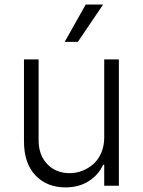

<svg xmlns="http://www.w3.org/2000/svg" viewBox="-20 -802 617 829"><path d="M430 -208.5V-545.5H493.3V0H430V-90.6H425.1Q405.2 -46.5 362.9 -19.7Q320.7 7.1 262.8 7.1Q182.2 7.1 132.8 -45.1Q83.5 -97.3 83.5 -192.1V-545.5H146.7V-196Q146.7 -132.5 184.1 -93.4Q221.6 -54.3 280.9 -54.3Q308.9 -54.3 335.4 -64.6Q361.9 -74.9 383.2 -93.8Q404.5 -112.6 417.3 -142.4Q430 -172.2 430 -208.5ZM259.2 -621.1 350.1 -782.3H425.1L316.1 -621.1Z"/></svg>

Font: Inter Light BETA
Style: Regular
Weight: 300
Designer: Rasmus Andersson
Foundry: rsms
Version: Version 3.011;git-f93a4a705